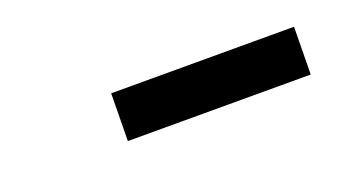

<svg xmlns="http://www.w3.org/2000/svg" viewBox="-24 -818 548 296"><g transform="rotate(-20 250.0 -670.0)"><path d="M154 -631 155 -709H455L454 -631Z"/></g></svg>

Font: Iosevka SS18 Extrabold
Style: Italic
Weight: 800
Italic angle: -9°
Monospace: yes
Designer: Belleve Invis
Foundry: Belleve Invis
Version: Version 25.1.1; ttfautohint (v1.8.4)